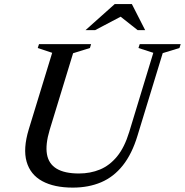

<svg xmlns="http://www.w3.org/2000/svg" viewBox="-20 -886 884 918"><path d="M217.5 -265Q196.5 -195 204.5 -148.8Q212.5 -102.5 250.8 -79.5Q289 -56.5 357.5 -56.5Q412 -56.5 458 -75.5Q504 -94.5 539.8 -138Q575.5 -181.5 598 -255.5L713 -633.5L642 -656.5L648 -675H844L838 -656.5L758 -632L637.5 -237.5Q611 -150 567.2 -95Q523.5 -40 463.5 -14.5Q403.5 11 328 11Q239 11 182 -20Q125 -51 107.2 -113Q89.5 -175 117.5 -267.5L229.5 -633.5L160.5 -656.5L166.5 -675H415.5L410 -656.5L329.5 -631.5ZM389 -742 528.5 -866.5H610.5L674 -742H638L549.5 -812H568L435 -742Z"/></svg>

Font: Newsreader 24pt Medium
Style: Italic
Weight: 500
Italic angle: -17°
Designer: Hugues Gentile
Foundry: Production Type
Version: Version 1.003